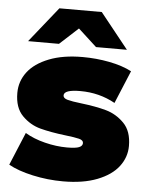

<svg xmlns="http://www.w3.org/2000/svg" viewBox="-54 -812 674 867"><g transform="rotate(5 282.5 -378.5)"><path d="M126 -5C171.3 5 217.3 10 264 10C324.7 10 376.3 1.7 419 -15C461.7 -31.7 493.7 -54 515 -82C536.3 -110 547 -141 547 -175C547 -219.7 535.2 -254 511.5 -278C487.8 -302 460.5 -318.3 429.5 -327C398.5 -335.7 360.7 -342.7 316 -348C287.3 -351.3 266.3 -354.8 253 -358.5C239.7 -362.2 233 -368.3 233 -377C233 -394.3 257.7 -403 307 -403C364.3 -403 417 -389.7 465 -363L527 -512C499 -526.7 465.2 -537.8 425.5 -545.5C385.8 -553.2 345.3 -557 304 -557C244.7 -557 193.8 -548.7 151.5 -532C109.2 -515.3 77.3 -493 56 -465C34.7 -437 24 -405.3 24 -370C24 -325.3 35.8 -291 59.5 -267C83.2 -243 110.7 -226.8 142 -218.5C173.3 -210.2 211.3 -203.3 256 -198C285.3 -194.7 306.5 -191.3 319.5 -188C332.5 -184.7 339 -178.7 339 -170C339 -161.3 333.8 -154.8 323.5 -150.5C313.2 -146.2 295 -144 269 -144C236.3 -144 202.7 -148.3 168 -157C133.3 -165.7 103.3 -177.7 78 -193L16 -44C44 -28 80.7 -15 126 -5ZM360 -607H500L372 -767H180L52 -607H192L276 -684Z"/></g></svg>

Font: Montserrat Custom Black
Style: Regular
Weight: 900
Designer: Julieta Ulanovsky
Foundry: Julieta Ulanovsky
Version: Version 7.200